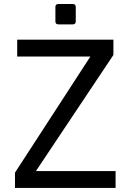

<svg xmlns="http://www.w3.org/2000/svg" viewBox="-20 -924 642 944"><path d="M267.1 -804.2Q252.4 -804.2 252.4 -818.8V-889.6Q252.4 -904.3 267.1 -904.3H337.9Q352.5 -904.3 352.5 -889.6V-818.8Q352.5 -804.2 337.9 -804.2ZM53.7 -75.2 424.3 -646H64.5V-729H537.6V-653.8L156.7 -83H548.3V0H53.7Z"/></svg>

Font: Hack
Style: Regular
Weight: 400
Monospace: yes
Designer: Christopher Simpkins
Foundry: Christopher Simpkins
Version: Version 2.019; ttfautohint (v1.4.1) -l 4 -r 80 -G 350 -x 0 -